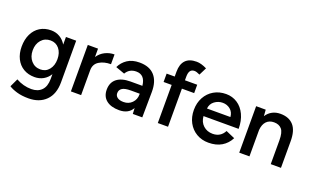

<svg xmlns="http://www.w3.org/2000/svg" viewBox="-95 -1222 3160 1941"><g transform="rotate(20 1485.0 -252.0)"><path d="M66 160 108 71Q187 115 273 115Q342 115 382.5 74Q423 33 423 -49V-100Q397 -57 355 -33.5Q313 -10 261 -10Q193 -10 142 -40.5Q91 -71 63 -127Q35 -183 35 -256Q35 -333 63 -391Q91 -449 142 -480.5Q193 -512 261 -512Q313 -512 354.5 -487.5Q396 -463 423 -418V-500H533V-52Q533 75 463.5 144Q394 213 277 213Q205 213 151 197Q97 181 66 160ZM291 -103Q348 -103 383.5 -146.5Q419 -190 419 -259Q419 -328 383.5 -371Q348 -414 290 -414Q229 -414 191 -370.5Q153 -327 153 -259Q153 -191 191.5 -147Q230 -103 291 -103Z M658 -500H768V-410Q798 -455 845 -478.5Q892 -502 945 -502V-397Q870 -397 819 -365Q768 -333 768 -268V0H658Z M1321 -62Q1279 12 1180 12Q1091 12 1041.5 -28Q992 -68 992 -141Q992 -218 1043.5 -259Q1095 -300 1190 -300H1318Q1306 -415 1212 -415Q1138 -415 1102 -353L1005 -388Q1031 -443 1082.5 -477.5Q1134 -512 1212 -512Q1320 -512 1375 -450Q1430 -388 1429 -274L1426 0H1324ZM1194 -81Q1249 -81 1284.5 -117.5Q1320 -154 1320 -207V-216H1225Q1160 -216 1132 -197.5Q1104 -179 1104 -144Q1104 -115 1127.5 -98Q1151 -81 1194 -81Z M1751 -717Q1800 -717 1862 -686L1821 -604Q1784 -622 1763 -622Q1732 -622 1717.5 -601.5Q1703 -581 1703 -538V-500H1835V-410H1703V0H1593V-410H1506V-500H1593V-553Q1593 -633 1632.5 -675Q1672 -717 1751 -717Z M1890 -250Q1890 -326 1922.5 -385.5Q1955 -445 2012.5 -478.5Q2070 -512 2144 -512Q2211 -512 2265 -477Q2319 -442 2350 -376.5Q2381 -311 2381 -224H2003Q2008 -161 2049 -124Q2090 -87 2150 -87Q2235 -87 2274 -162L2371 -120Q2339 -57 2281 -22.5Q2223 12 2140 12Q2068 12 2011 -21.5Q1954 -55 1922 -114.5Q1890 -174 1890 -250ZM2262 -308Q2258 -360 2223 -388.5Q2188 -417 2141 -417Q2093 -417 2054 -388Q2015 -359 2010 -308Z M2469 -500H2572L2577 -432Q2602 -471 2640.5 -491.5Q2679 -512 2728 -512Q2820 -512 2869.5 -456Q2919 -400 2918 -282V0H2808V-256Q2808 -342 2779 -375.5Q2750 -409 2696 -409Q2645 -409 2614.5 -377Q2584 -345 2579 -285V0H2469Z"/></g></svg>

Font: Oak Sans SemiBold
Style: Regular
Weight: 600
Designer: Erik Kennedy, Walven
Foundry: Erik Kennedy, Walven
Version: Version 1.000